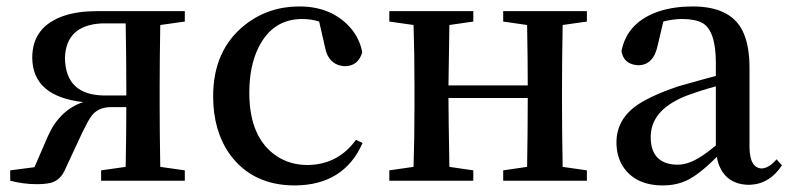

<svg xmlns="http://www.w3.org/2000/svg" viewBox="-20 -561 2454 596"><path d="M303.7 -264.6H372.1V-293.9Q372.1 -377 370.1 -488.3H294.9Q184.6 -482.4 181.6 -380.9Q183.6 -265.6 303.7 -264.6ZM553.7 -494.1 477.5 -483.4Q475.6 -372.1 475.6 -293.9V-232.4Q475.6 -154.3 477.5 -43L553.7 -32.2V0H293.9V-32.2L370.1 -43Q372.1 -148.4 372.1 -228.5H325.2Q283.2 -228.5 262.7 -199.2Q253.9 -187.5 235.4 -149.4L182.6 -36.1Q168 -1 136.7 6.8Q119.1 10.7 93.8 10.7Q52.7 10.7 11.7 0V-32.2L86.9 -42L128.9 -138.7Q165 -219.7 238.3 -244.1Q81.1 -261.7 80.1 -381.8Q80.1 -479.5 180.7 -512.7Q223.6 -526.4 280.3 -526.4H553.7Z M1085 -127 1105.5 -117.2Q1047.9 13.7 895.5 14.6Q763.7 14.6 693.4 -82Q641.6 -155.3 641.6 -261.7Q641.6 -406.2 741.2 -484.4Q813.5 -541 909.2 -541Q1006.8 -541 1065.4 -477.5Q1096.7 -442.4 1104.5 -398.4Q1091.8 -356.4 1051.8 -355.5Q999 -357.4 988.3 -417L970.7 -494.1Q946.3 -502 918 -502Q826.2 -502 782.2 -413.1Q753.9 -355.5 753.9 -273.4Q753.9 -133.8 837.9 -77.1Q879.9 -48.8 934.6 -48.8Q1029.3 -49.8 1085 -127Z M1801.8 -494.1 1726.6 -483.4Q1724.6 -372.1 1724.6 -293.9V-232.4Q1724.6 -154.3 1726.6 -43L1801.8 -32.2V0H1542V-32.2L1616.2 -43Q1618.2 -154.3 1618.2 -256.8H1372.1Q1372.1 -208 1375 -43L1449.2 -32.2V0H1188.5V-32.2L1263.7 -43Q1266.6 -127 1266.6 -232.4V-293.9Q1266.6 -400.4 1263.7 -483.4L1188.5 -494.1V-526.4H1449.2V-494.1L1375 -483.4Q1372.1 -322.3 1372.1 -295.9H1618.2Q1618.2 -376 1616.2 -483.4L1542 -494.1V-526.4H1801.8Z M2202.1 -109.4V-293Q2158.2 -281.2 2110.4 -263.7Q2009.8 -223.6 2001 -151.4Q2000 -142.6 2000 -134.8Q2000 -60.5 2066.4 -50.8Q2076.2 -49.8 2085 -49.8Q2123 -49.8 2171.9 -85.9Q2185.5 -95.7 2202.1 -109.4ZM2390.6 -66.4 2407.2 -47.9Q2369.1 10.7 2306.6 12.7Q2233.4 12.7 2210 -53.7Q2207 -63.5 2205.1 -74.2Q2141.6 -9.8 2097.7 4.9Q2070.3 14.6 2038.1 14.6Q1950.2 14.6 1912.1 -46.9Q1893.6 -78.1 1893.6 -119.1Q1893.6 -191.4 1960 -236.3Q2002.9 -264.6 2082 -292Q2181.6 -320.3 2202.1 -325.2V-366.2Q2202.1 -464.8 2161.1 -489.3Q2137.7 -502 2097.7 -502Q2068.4 -502 2039.1 -494.1L2021.5 -419.9Q2008.8 -359.4 1961.9 -358.4Q1916 -360.4 1909.2 -402.3Q1926.8 -493.2 2027.3 -526.4Q2073.2 -541 2129.9 -541Q2255.9 -541 2290 -454.1Q2306.6 -413.1 2306.6 -349.6V-103.5Q2307.6 -39.1 2344.7 -38.1Q2367.2 -39.1 2390.6 -66.4Z"/></svg>

Font: GenYoMin JP SemiBold
Style: Regular
Weight: 600
Version: Version 1.001;PS 1;hotconv 16.6.51;makeotf.lib2.5.65220 DEVE